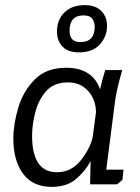

<svg xmlns="http://www.w3.org/2000/svg" viewBox="-20 -718 544 748"><path d="M288 -514Q245 -514 223.5 -536.5Q202 -559 202 -595Q202 -641 231 -669.5Q260 -698 310 -698Q352 -698 374.5 -675.5Q397 -653 397 -617Q397 -576 369 -545Q341 -514 288 -514ZM293 -554Q349 -554 349 -614Q349 -632 339.5 -645Q330 -658 305 -658Q251 -658 251 -598Q251 -554 293 -554ZM456 -445Q446 -410 438 -376Q430 -342 426 -307L394 -57H461L457 -17L436 0H331L333 -90Q311 -50 275.5 -20Q240 10 181 10Q108 10 70 -41Q32 -92 32 -178Q32 -235 51.5 -299.5Q71 -364 116 -409Q161 -454 238 -454Q340 -454 370 -370Q374 -389 379 -407.5Q384 -426 390 -445ZM245 -397Q190 -397 160 -363Q130 -329 117.5 -280.5Q105 -232 105 -189Q105 -47 202 -47Q257 -47 293.5 -92Q330 -137 341 -183L354 -281Q353 -331 323 -364Q293 -397 245 -397Z"/></svg>

Font: Zilla Slab Regular
Style: Italic
Weight: 400
Italic angle: -6°
Designer: Typotheque.com
Foundry: Typotheque type foundry
Version: Version 1.1; 2017; ttfautohint (v1.6)